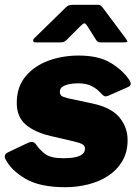

<svg xmlns="http://www.w3.org/2000/svg" viewBox="-23 -772 584 802"><path d="M250 10Q143 10 83 -25.5Q23 -61 0 -107Q-9 -126 9 -135L91 -174Q104 -180 113 -179Q122 -178 130 -165Q143 -146 166 -128.5Q189 -111 243 -111Q252 -111 267 -112Q282 -113 296.5 -116.5Q311 -120 321.5 -128.5Q332 -137 332 -152Q332 -162 322.5 -168.5Q313 -175 287 -181L188 -204Q121 -220 84 -252Q47 -284 47 -342Q47 -408 83 -452Q119 -496 178 -518Q237 -540 306 -540Q391 -540 442.5 -507.5Q494 -475 519 -435Q523 -429 523 -421.5Q523 -414 513 -409L429 -372Q419 -368 413 -370.5Q407 -373 394 -387Q382 -401 359.5 -412.5Q337 -424 303 -424Q284 -424 266.5 -420.5Q249 -417 238 -409.5Q227 -402 227 -389Q227 -378 233 -372.5Q239 -367 259 -362L362 -340Q442 -323 476 -281.5Q510 -240 510 -187Q510 -136 487.5 -98.5Q465 -61 428 -37Q391 -13 344.5 -1.5Q298 10 250 10ZM342 -663Q335 -674 330 -674.5Q325 -675 314 -664L256 -606Q249 -599 243.5 -597Q238 -595 228 -595H125Q116 -595 115.5 -601.5Q115 -608 121 -613L252 -741Q260 -749 268 -750.5Q276 -752 290 -752H385Q396 -752 401 -746Q406 -740 410 -735L504 -609Q511 -599 508 -597Q505 -595 494 -595H398Q389 -595 384.5 -598.5Q380 -602 376 -609Z"/></svg>

Font: Libre Franklin Thin Black
Style: Italic
Weight: 900
Italic angle: -8°
Version: Version 2.000